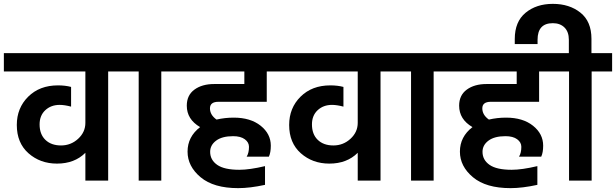

<svg xmlns="http://www.w3.org/2000/svg" viewBox="-47 -935 3189 994"><path d="M619 -660V-565H513V0H395V-144Q339 -88 248 -88Q161 -88 100.5 -141.5Q40 -195 40 -288Q40 -376 99 -434.5Q158 -493 253 -493Q291 -493 321 -485V-383Q287 -392 262 -392Q217 -392 187.5 -364.5Q158 -337 158 -291Q158 -240 188 -211Q218 -182 269 -182Q320 -182 357.5 -216.5Q395 -251 395 -299V-565H-27V-660Z M565 -565V-660H894V-565H788V0H671V-565Z M1334 -408H1084Q1040 -408 1040 -374Q1040 -340 1074 -316Q1117 -326 1163 -326Q1250 -326 1302.5 -284Q1355 -242 1355 -181Q1355 -145 1345 -124H1230Q1242 -143 1242 -175Q1242 -198 1220.5 -214Q1199 -230 1160 -230Q1103 -230 1072 -207Q1041 -184 1041 -149Q1041 -107 1077.5 -81.5Q1114 -56 1192 -56Q1245 -56 1325 -75V22Q1247 39 1186 39Q1059 39 991.5 -17.5Q924 -74 924 -150Q924 -227 989 -277Q920 -317 920 -388Q920 -442 959.5 -471Q999 -500 1062 -500H1218V-565H840V-660H1437V-565H1334Z M2029 -660V-565H1923V0H1805V-144Q1749 -88 1658 -88Q1571 -88 1510.5 -141.5Q1450 -195 1450 -288Q1450 -376 1509 -434.5Q1568 -493 1663 -493Q1701 -493 1731 -485V-383Q1697 -392 1672 -392Q1627 -392 1597.5 -364.5Q1568 -337 1568 -291Q1568 -240 1598 -211Q1628 -182 1679 -182Q1730 -182 1767.5 -216.5Q1805 -251 1805 -299V-565H1383V-660Z M1975 -565V-660H2304V-565H2198V0H2081V-565Z M2744 -408H2494Q2450 -408 2450 -374Q2450 -340 2484 -316Q2527 -326 2573 -326Q2660 -326 2712.5 -284Q2765 -242 2765 -181Q2765 -145 2755 -124H2640Q2652 -143 2652 -175Q2652 -198 2630.5 -214Q2609 -230 2570 -230Q2513 -230 2482 -207Q2451 -184 2451 -149Q2451 -107 2487.5 -81.5Q2524 -56 2602 -56Q2655 -56 2735 -75V22Q2657 39 2596 39Q2469 39 2401.5 -17.5Q2334 -74 2334 -150Q2334 -227 2399 -277Q2330 -317 2330 -388Q2330 -442 2369.5 -471Q2409 -500 2472 -500H2628V-565H2250V-660H2847V-565H2744Z M3015 -660H3122V-565H3016V0H2899V-565H2793V-660H2898V-729Q2898 -770 2875.5 -792.5Q2853 -815 2815 -815Q2736 -815 2736 -729V-707H2618V-733Q2618 -823 2674 -869Q2730 -915 2815 -915Q2901 -915 2958 -869.5Q3015 -824 3015 -734Z"/></svg>

Font: Hind SemiBold
Style: Regular
Weight: 600
Designer: Manushi Parikh, Satya Rajpurohit
Foundry: Indian Type Foundry
Version: Version 2.001;PS 1.0;hotconv 1.0.79;makeotf.lib2.5.61930; tt